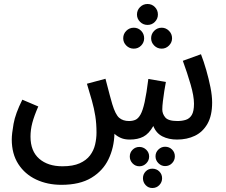

<svg xmlns="http://www.w3.org/2000/svg" viewBox="-20 -695 1136 963"><path d="M720 -570Q698 -570 682.5 -585.5Q667 -601 667 -622Q667 -644 682.5 -659.5Q698 -675 720 -675Q742 -675 757 -659.5Q772 -644 772 -622Q772 -601 757 -585.5Q742 -570 720 -570ZM651 -451Q629 -451 613.5 -466.5Q598 -482 598 -503Q598 -525 613.5 -540.5Q629 -556 651 -556Q673 -556 688 -540.5Q703 -525 703 -503Q703 -482 688 -466.5Q673 -451 651 -451ZM791 -451Q769 -451 753.5 -466.5Q738 -482 738 -503Q738 -525 753.5 -540.5Q769 -556 791 -556Q812 -556 827.5 -540.5Q843 -525 843 -503Q843 -482 827.5 -466.5Q812 -451 791 -451ZM288 232Q218 232 161.5 205.5Q105 179 72 128Q39 77 39 4Q39 -23 48 -74Q57 -125 92 -195L172 -161Q151 -113 142 -78.5Q133 -44 133 -10Q133 63 176.5 101Q220 139 293 139Q346 139 379.5 124Q413 109 431.5 84.5Q450 60 457 30Q464 0 464 -30Q464 -75 458 -113Q452 -151 441 -190Q430 -229 416 -275L509 -300Q524 -243 531 -216Q538 -189 543 -173Q559 -120 578 -104Q597 -88 627 -88Q645 -88 659 -94Q673 -100 684.5 -120Q696 -140 705.5 -183Q715 -226 724 -299L812 -284Q808 -264 804 -238Q800 -212 797 -187Q794 -162 794 -146Q794 -124 809 -106Q824 -88 870 -88Q893 -88 912 -94Q931 -100 942 -118.5Q953 -137 953 -175Q953 -213 936 -271.5Q919 -330 897 -390L988 -423Q1002 -387 1014.5 -343.5Q1027 -300 1035.5 -257.5Q1044 -215 1044 -181Q1044 -115 1020.5 -74Q997 -33 957.5 -14Q918 5 868 5Q826 5 794.5 -11Q763 -27 749 -63Q727 -24 699 -9.5Q671 5 631 5Q605 5 586.5 -3Q568 -11 554 -24Q552 46 524 104Q496 162 438 197Q380 232 288 232ZM808 41Q829 41 843 55Q857 69 857 89Q857 109 843 123.5Q829 138 808 138Q789 138 774.5 123.5Q760 109 760 89Q760 69 774.5 55Q789 41 808 41ZM679 42Q699 42 713.5 56Q728 70 728 90Q728 110 713.5 124.5Q699 139 679 139Q659 139 645 124.5Q631 110 631 90Q631 70 645 56Q659 42 679 42ZM744 151Q765 151 779 165Q793 179 793 199Q793 219 779 233.5Q765 248 744 248Q724 248 710.5 233.5Q697 219 697 199Q697 179 710.5 165Q724 151 744 151Z"/></svg>

Font: Noto Sans Arabic UI Cn Md
Style: Regular
Weight: 500
Width: 3
Designer: Monotype Design Team, Nadine Chahine and Nizar Qandah
Foundry: Monotype Imaging Inc.
Version: Version 2.010; ttfautohint (v1.8.4.7-5d5b)